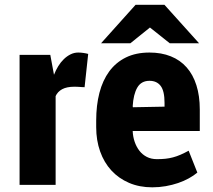

<svg xmlns="http://www.w3.org/2000/svg" viewBox="-20 -779 899 809"><path d="M336.4 -411.6Q329.1 -411.6 324.2 -412.1Q319.3 -412.6 314.9 -412.8Q310.5 -413.1 305.7 -413.3Q300.8 -413.6 293.9 -413.6Q261.2 -413.6 241.9 -403.1Q222.7 -392.6 214.4 -374V0H62.5V-547.9H191.9L207.5 -463.9Q214.8 -482.9 225.3 -500Q235.8 -517.1 249 -529.8Q262.2 -542.5 277.3 -550Q292.5 -557.6 309.6 -557.6Q320.3 -557.6 331.8 -555.9Q343.3 -554.2 351.6 -551.8Z M621.6 10.3Q567.4 10.3 523.7 -8.5Q480 -27.3 449.2 -60.8Q418.5 -94.2 401.9 -140.9Q385.3 -187.5 385.3 -243.2V-271Q385.3 -335 398.9 -387.7Q412.6 -440.4 440.4 -478.3Q468.3 -516.1 510.5 -536.9Q552.7 -557.6 609.9 -557.6Q660.2 -557.6 699.7 -541.7Q739.3 -525.9 766.4 -495.1Q793.5 -464.4 807.6 -419.7Q821.8 -375 821.8 -317.4V-227.1H539.1Q540 -203.1 547.4 -181.6Q554.7 -160.2 567.4 -143.8Q580.1 -127.4 598.6 -117.9Q617.2 -108.4 641.1 -108.4Q660.6 -108.4 677 -110.1Q693.4 -111.8 709 -116Q724.6 -120.1 740.5 -127Q756.3 -133.8 774.9 -144L811.5 -51.8Q796.4 -39.1 775.6 -27.6Q754.9 -16.1 730.5 -7.8Q706.1 0.5 678.5 5.4Q650.9 10.3 621.6 10.3ZM609.9 -438.5Q575.2 -438.5 558.6 -410.2Q542 -381.8 539.1 -331.1Q539.6 -330.6 539.6 -329.6Q539.6 -327.6 540 -327.1L673.3 -329.6V-345.7Q673.3 -395.5 657 -417Q640.6 -438.5 609.9 -438.5ZM818.8 -596.7H695.3L611.8 -663.1L529.3 -596.7H405.8L551.3 -758.8H672.9Z"/></svg>

Font: Ufes Sans ExtraBold
Style: Regular
Weight: 800
Designer: Ricardo Esteves & Filipe Motta
Foundry: ProDesignUfes - Ricardo Esteves, Filipe Motta (This is a derivative work, based on Roboto family, by Christian Robertson
Version: Version 2.0